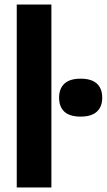

<svg xmlns="http://www.w3.org/2000/svg" viewBox="-20 -828 472 848"><path d="M54 0V-808H207V0ZM241 -396.5Q241 -437 264.8 -458.8Q288.5 -480.5 336 -480.5Q384 -480.5 407.8 -458.8Q431.5 -437 431.5 -396.5Q431.5 -356.5 407.8 -334.8Q384 -313 336 -313Q288 -313 264.5 -334.5Q241 -356 241 -396.5Z"/></svg>

Font: Encode Sans Semi Condensed
Style: Bold
Weight: 700
Width: 4
Designer: Multiple Designers
Foundry: Impallari Type
Version: Version 2.000